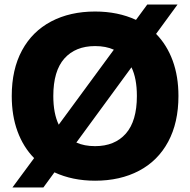

<svg xmlns="http://www.w3.org/2000/svg" viewBox="-20 -790 842 850"><path d="M221 -27 172 40H35L131 -90Q83 -139 57.5 -208.5Q32 -278 32 -365Q32 -483 77.5 -567Q123 -651 206.5 -695Q290 -739 401 -739Q502 -739 582 -702L632 -770H766L671 -640Q719 -591 744.5 -521.5Q770 -452 770 -365Q770 -247 724.5 -162.5Q679 -78 595.5 -34Q512 10 401 10Q301 10 221 -27ZM586 -365Q586 -443 562 -492L318 -159Q353 -143 401 -143Q488 -143 537 -198.5Q586 -254 586 -365ZM240 -238 484 -570Q449 -586 401 -586Q314 -586 265 -531Q216 -476 216 -365Q216 -288 240 -238Z"/></svg>

Font: Mona Sans ExtraBold
Style: Regular
Weight: 800
Designer: Deni Anggara
Foundry: GitHub
Version: Version 2.000